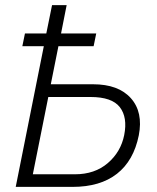

<svg xmlns="http://www.w3.org/2000/svg" viewBox="-20 -731 615 751"><path d="M346.2 -550.3H208.5L178.7 -401.4H343.8Q443.4 -401.4 491.9 -346.9Q540.5 -292.5 522.9 -201.7Q502.9 -102.5 437.5 -51.3Q372.1 0 263.7 0H41.5L151.4 -550.3H67.4L77.6 -600.1H161.1L183.6 -710.9H240.7L218.8 -600.1H356.4ZM168.9 -351.6 108.4 -49.3H273.4Q350.6 -49.3 401.6 -93Q452.6 -136.7 465.8 -202.6Q479.5 -272 448.7 -311.8Q418 -351.6 334 -351.6Z"/></svg>

Font: Franko
Style: Light Italic
Weight: 300
Designer: Google
Version: Version 1.200310; 2013